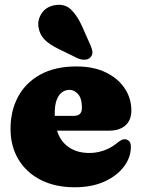

<svg xmlns="http://www.w3.org/2000/svg" viewBox="-20 -778 600 812"><path d="M535.5 -311Q535.5 -270 510.8 -247.8Q486 -225.5 441.5 -225.5H160V-288H292.5Q326.5 -288 326.5 -321.5Q326.5 -362 310.2 -380Q294 -398 273.5 -398Q257 -398 242.8 -388Q228.5 -378 220 -356.2Q211.5 -334.5 211.5 -298.5Q211.5 -213.5 251.2 -172.2Q291 -131 357.5 -131Q388 -131 417.5 -141Q447 -151 471 -170Q485.5 -181.5 493.5 -185.8Q501.5 -190 509 -189Q518 -188.5 525.8 -181.5Q533.5 -174.5 533.5 -157Q533.5 -112.5 504.2 -73.5Q475 -34.5 421.8 -10.2Q368.5 14 295.5 14Q213.5 14 152.5 -17Q91.5 -48 58 -103.8Q24.5 -159.5 24.5 -233Q24.5 -309.5 56.5 -369Q88.5 -428.5 150.8 -462.8Q213 -497 303.5 -497Q376 -497 428 -471.5Q480 -446 507.8 -403.8Q535.5 -361.5 535.5 -311ZM327.5 -666 362 -588Q369 -573 370.8 -559.8Q372.5 -546.5 362.5 -535.5Q353.5 -526 338.2 -525.5Q323 -525 308.5 -531.5L230.5 -569.5Q188.5 -590 168.5 -610.5Q148.5 -631 143 -661.5Q137.5 -693 156 -721.2Q174.5 -749.5 211 -756Q254 -763.5 280.8 -737.2Q307.5 -711 327.5 -666Z"/></svg>

Font: Fraunces SuperSoft Wonky
Style: Regular
Weight: 900
Version: Version 1.000;[b76b70a41]